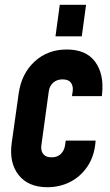

<svg xmlns="http://www.w3.org/2000/svg" viewBox="-20 -770 461 803"><path d="M380 -182 379 -172Q373.5 -114.5 345.2 -73Q317 -31.5 273.5 -9.2Q230 13 178 13Q98.5 13 58 -38Q17.5 -89 29 -172L58 -378Q69.5 -461.5 124.2 -512.2Q179 -563 259 -563Q340 -563 377.8 -511.8Q415.5 -460.5 407 -378L406 -368H281L284 -388Q287 -408.5 277.2 -423.2Q267.5 -438 241 -438Q218 -438 202.5 -424.2Q187 -410.5 184 -388L153 -162Q150 -139.5 160.8 -125.8Q171.5 -112 195.5 -112Q220.5 -112 234.8 -126.5Q249 -141 252 -162L255 -182ZM212 -618 230 -750H340L322 -618Z"/></svg>

Font: Mohave
Style: Bold Italic
Weight: 700
Italic angle: -8°
Designer: Gumpita Rahayu
Foundry: Tokotype
Version: Version 2.003; ttfautohint (v1.8.3)